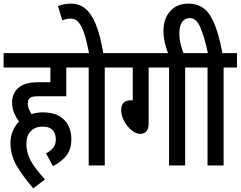

<svg xmlns="http://www.w3.org/2000/svg" viewBox="-20 -916 1332 1063"><path d="M235 -67Q256 -77 272.5 -95.5Q289 -114 289 -144Q289 -177 271.5 -196Q254 -215 216 -215Q175 -215 150.5 -190Q126 -165 126 -121Q126 -73 149 -28.5Q172 16 229 77L164 127Q105 58 71.5 0.5Q38 -57 38 -124Q38 -161 51 -191Q64 -221 85 -243Q71 -262 59 -288.5Q47 -315 47 -349Q47 -374 55.5 -393.5Q64 -413 79 -427Q96 -443 123 -452Q150 -461 202 -461H259V-542H0V-622H421V-542H347V-383H188Q169 -383 158.5 -380Q148 -377 142 -370Q134 -361 134 -343Q134 -314 155 -284Q184 -294 216 -294Q273 -294 308 -273.5Q343 -253 359 -219.5Q375 -186 375 -147Q375 -89 347.5 -54.5Q320 -20 273 4Z M560 -542V0H471V-542H409V-622H634V-542ZM474 -615Q460 -690 445.5 -733Q431 -776 413.5 -794.5Q396 -813 373 -813Q347 -813 325 -803L301 -883Q319 -889 336.5 -892.5Q354 -896 372 -896Q416 -896 450 -870.5Q484 -845 509.5 -784Q535 -723 553 -615Z M803 -542V-234Q803 -175 756 -175Q733 -175 708.5 -195Q684 -215 667.5 -245.5Q651 -276 651 -307Q651 -331 663 -346Q675 -361 708 -361L715 -360V-542H622V-622H1079V-542H1005V0H916V-542Z M913 -615Q900 -647 892.5 -680Q885 -713 885 -746Q885 -812 922 -854Q959 -896 1023 -896Q1104 -896 1145 -828Q1186 -760 1211 -622H1292V-542H1218V0H1129V-542H1067V-622H1131Q1110 -718 1088 -767Q1066 -816 1031 -816Q1003 -816 988 -793.5Q973 -771 973 -732Q973 -697 980.5 -669.5Q988 -642 998 -615Z"/></svg>

Font: Noto Sans ExtraCondensed Medium
Style: Regular
Weight: 500
Width: 2
Designer: Monotype Design Team
Foundry: Monotype Imaging Inc.
Version: Version 2.013; ttfautohint (v1.8.4.7-5d5b)